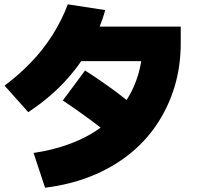

<svg xmlns="http://www.w3.org/2000/svg" viewBox="-20 -849 920 890"><path d="M135.6 -140Q226.7 -153.3 306.7 -183.3Q386.7 -213.3 448.3 -258.9Q510 -304.4 552.8 -364.4Q595.6 -424.4 618.3 -496.1Q641.1 -567.8 641.1 -650L713.3 -565.6H286.7V-725.6H817.8V-650Q817.8 -541.1 788.9 -446.1Q760 -351.1 706.1 -271.1Q652.2 -191.1 575.6 -131.1Q498.9 -71.1 402.2 -32.2Q305.6 6.7 188.9 21.1ZM1.1 -452.2Q63.3 -497.8 121.7 -557.8Q180 -617.8 223.9 -687.8Q267.8 -757.8 294.4 -828.9L467.8 -802.2Q440 -704.4 390.6 -619.4Q341.1 -534.4 272.8 -462.8Q204.4 -391.1 111.1 -328.9ZM561.1 -167.8Q474.4 -237.8 402.2 -291.1Q330 -344.4 271.1 -383.3L374.4 -522.2Q451.1 -473.3 524.4 -418.3Q597.8 -363.3 663.3 -307.8Z"/></svg>

Font: Paperlogy 9 Black
Style: Regular
Weight: 900
Designer: redesigned by Lee Juim, glyphs from Gmarket Sans & Montserrat
Foundry: PT&
Version: Version 1.001